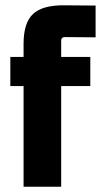

<svg xmlns="http://www.w3.org/2000/svg" viewBox="-20 -705 381 725"><path d="M341 -564 225 -565Q211 -565 211 -551V-490H321V-380H211V0H69V-380H19V-490H69V-540Q69 -619 105 -652.5Q141 -686 224 -685L341 -684Z"/></svg>

Font: Gemunu Libre ExtraBold
Style: Regular
Weight: 800
Designer: Puspanada Ekanayake, Sola Matas, Pathum Egodawatta, Kosala Senevirathne
Foundry: mooniak
Version: Version 1.100